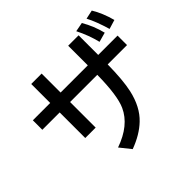

<svg xmlns="http://www.w3.org/2000/svg" viewBox="-217 -1118 1433 1433"><g transform="rotate(-45 500.0 -401.5)"><path d="M618.2 -814H728V-606.9H932.1V-506.8H728Q726.1 -343.3 705.1 -247.6Q674.8 -111.8 594.2 -35.6Q524.4 31.2 413.1 72.3L344.2 -13.7Q517.6 -74.2 575.2 -201.2Q615.7 -290.5 618.2 -506.8H331.1V-236.8H221.2V-506.8H38.1V-606.9H221.2V-807.1H331.1V-606.9H618.2ZM804.2 -668.9Q781.7 -760.7 737.3 -848.1L810.1 -861.8Q857.4 -780.8 879.9 -689.9ZM925.3 -684.1Q893.1 -793.5 857.9 -859.9L928.2 -875Q971.7 -804.2 998 -706.1Z"/></g></svg>

Font: FORM UDPGothic
Style: Bold
Weight: 700
Foundry: Pronama LLC
Version: Version 1.051